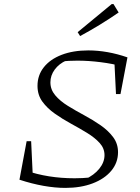

<svg xmlns="http://www.w3.org/2000/svg" viewBox="-20 -907 681 937"><path d="M75 -30 105 -75Q214 -37 344 -37Q383 -37 423 -41L395 -32Q439 -52 464.5 -83.5Q490 -115 490 -150Q490 -183 466.5 -209Q443 -235 405.5 -258Q368 -281 326.5 -303.5Q285 -326 247.5 -352.5Q210 -379 186.5 -411.5Q163 -444 163 -488Q163 -540 194 -579Q225 -618 281 -639.5Q337 -661 411 -661Q457 -661 505 -652.5Q553 -644 602 -627L581 -582Q531 -596 471.5 -603.5Q412 -611 358 -611Q336 -611 316 -610Q296 -609 279 -606L304 -612Q268 -596 247 -567.5Q226 -539 226 -505Q226 -470 249.5 -442Q273 -414 311 -390.5Q349 -367 391 -344.5Q433 -322 470.5 -296Q508 -270 532 -238Q556 -206 556 -164Q556 -113 523 -73.5Q490 -34 432 -12Q374 10 299 10Q249 10 192.5 0Q136 -10 75 -30ZM141 -26 75 -30 110 -218H132ZM546 -448 537 -632 602 -627 568 -448ZM371 -731 359 -750 525 -887H534L559 -846Q514 -815 467.5 -786.5Q421 -758 371 -731Z"/></svg>

Font: Piazzolla Thin ExtraLight
Style: Italic
Weight: 250
Italic angle: -11.3°
Version: Version 2.005